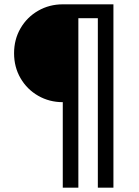

<svg xmlns="http://www.w3.org/2000/svg" viewBox="-20 -718 640 887"><path d="M270 -246Q208 -246 156.5 -275.5Q105 -305 75 -356.5Q45 -408 45 -472Q45 -536 75 -587.5Q105 -639 156.5 -668.5Q208 -698 270 -698H504V149H432V-634H342V149H270Z"/></svg>

Font: iA Writer Quattro V
Style: Regular
Weight: 400
Designer: Mike Abbink, Paul van der Laan, Pieter van Rosmalen, Oliver Reichenstein
Foundry: Information Architects Inc.
Version: Version 2.000